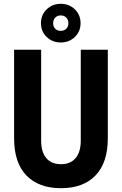

<svg xmlns="http://www.w3.org/2000/svg" viewBox="-20 -972 640 1008"><path d="M300 16Q183 16 118.5 -51Q54 -118 54 -246V-711H196V-234Q196 -174 223 -142Q250 -110 300 -110Q350 -110 377 -142Q404 -174 404 -234V-711H546V-246Q546 -118 481.5 -51Q417 16 300 16ZM299 -749Q255 -749 225 -778Q195 -807 195 -850Q195 -894 225 -923Q255 -952 299 -952Q343 -952 373 -923Q403 -894 403 -850Q403 -807 373 -778Q343 -749 299 -749ZM299 -810Q317 -810 328 -821Q339 -832 339 -850Q339 -868 328 -879.5Q317 -891 299 -891Q281 -891 270 -879.5Q259 -868 259 -850Q259 -832 270 -821Q281 -810 299 -810Z"/></svg>

Font: Geist Mono
Style: Bold
Weight: 700
Monospace: yes
Designer: Basement.studio, Andrés Briganti, Mateo Zaragoza
Foundry: Basement.studio, Vercel, Andrés Briganti, Guido Ferreyra, Mateo Zaragoza
Version: Version 1.500; ttfautohint (v1.8.4.7-5d5b)